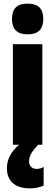

<svg xmlns="http://www.w3.org/2000/svg" viewBox="-20 -796 305 1056"><path d="M132 -776C72 -776 46 -748 46 -691C46 -635 75 -607 132 -607C189 -607 218 -635 218 -691C218 -747 192 -776 132 -776ZM140 93C140 65 149 44 190 0H213V-553H51V0H85C34 43 18 89 18 129C18 198 60 240 145 240C178 240 204 232 220 225V122C210 128 199 133 181 133C155 133 140 115 140 93Z"/></svg>

Font: Noto Sans Myanmar ExtraCondensed Black
Style: Regular
Weight: 900
Width: 2
Designer: Monotype Design Team
Foundry: Monotype Imaging Inc.
Version: Version 2.107